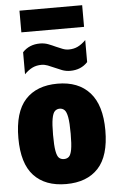

<svg xmlns="http://www.w3.org/2000/svg" viewBox="-64 -1032 662 1086"><g transform="rotate(-5 267.0 -489.0)"><path d="M267 11Q148.5 11 84.2 -58Q20 -127 20 -271Q20 -419 84.2 -489Q148.5 -559 267 -559Q385.5 -559 449.8 -487.2Q514 -415.5 514 -273Q514 -127.5 449.8 -58.2Q385.5 11 267 11ZM267 -131Q284 -131 295 -141Q306 -151 311.5 -181Q317 -211 317 -271Q317 -333 311.2 -364.2Q305.5 -395.5 294.2 -406.2Q283 -417 267 -417Q251 -417 239.8 -406.5Q228.5 -396 222.8 -365Q217 -334 217 -273Q217 -212 222.5 -181.5Q228 -151 239 -141Q250 -131 267 -131ZM346 -625Q321.5 -625 299.8 -633.2Q278 -641.5 257.5 -651Q239 -659.5 221.5 -666.2Q204 -673 186 -673Q157.5 -673 135 -662.2Q112.5 -651.5 89 -628V-753Q127 -794 188 -794Q213 -794 234.8 -785.8Q256.5 -777.5 276.5 -768Q295 -760 312.5 -753Q330 -746 348 -746Q376.5 -746 399.2 -757Q422 -768 445 -791V-666Q407 -625 346 -625ZM89 -866V-989H445V-866Z"/></g></svg>

Font: Encode Sans Cnd Black
Style: Regular
Weight: 900
Width: 3
Designer: Multiple Designers
Foundry: Impallari Type
Version: Version 3.002; ttfautohint (v1.8.3) -l 8 -r 50 -G 200 -x 14 